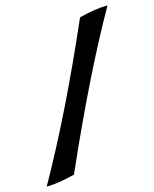

<svg xmlns="http://www.w3.org/2000/svg" viewBox="-170 -681 697 869"><g transform="rotate(-15 179.0 -246.5)"><path d="M284 -587Q362 -607 418 -607Q256 -322 73 94L63 96Q-11 114 -60 114Q108 -183 284 -587Z"/></g></svg>

Font: Ruslan Display
Style: Regular
Weight: 400
Version: Version 1.000